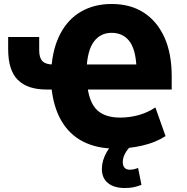

<svg xmlns="http://www.w3.org/2000/svg" viewBox="-20 -736 938 965"><path d="M562 11Q466 11 396.5 -25Q327 -61 287 -131.5Q247 -202 238 -303L252 -286H214Q119 -286 70 -334Q21 -382 21 -489V-550H177V-483Q177 -445 193.5 -428.5Q210 -412 245 -412H262L238 -391Q245 -494 283.5 -567Q322 -640 388 -678Q454 -716 541 -716Q635 -716 702 -673Q769 -630 806 -549Q843 -468 843 -352V-286H406L420 -297Q431 -215 471 -180Q511 -145 584 -145Q631 -145 676.5 -157.5Q722 -170 761 -196L812 -52Q763 -20 696 -4.5Q629 11 562 11ZM541 -571Q485 -571 452 -527Q419 -483 415 -388L403 -412H685L666 -397Q662 -489 629.5 -530Q597 -571 541 -571ZM608 209Q553 209 522.5 184Q492 159 492 113Q492 71 516.5 28Q541 -15 585 -46L636 0Q625 10 616.5 22.5Q608 35 602.5 49Q597 63 597 77Q597 97 606 107Q615 117 632 117Q641 117 651.5 115Q662 113 674 108L691 193Q668 202 649 205.5Q630 209 608 209Z"/></svg>

Font: Nunito Sans 7pt Condensed Black
Style: Regular
Weight: 900
Width: 3
Designer: Vernon Adams
Foundry: Vernon Adams
Version: Version 3.101;gftools[0.9.27]